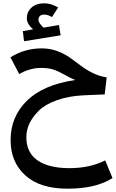

<svg xmlns="http://www.w3.org/2000/svg" viewBox="-20 -771 699 1159"><path d="M125 -522 118 -583 180 -594Q142 -626 142 -661Q142 -699 170 -725Q198 -751 249 -751Q287 -751 331 -726L294 -668Q269 -683 247 -683Q229 -683 220.5 -674Q212 -665 212 -653Q212 -632 243 -604L336 -620L346 -558ZM615 197 659 304Q559 368 388 368Q221 368 132.5 287.5Q44 207 44 75Q44 -67 143 -163.5Q242 -260 434 -288Q408 -298 370.5 -319.5Q333 -341 302.5 -351Q272 -361 229 -361Q160 -361 96 -324L43 -425Q129 -479 232 -479Q281 -479 324.5 -463Q368 -447 402 -423Q436 -399 468 -374.5Q500 -350 540.5 -330Q581 -310 624 -304L612 -201L491 -196Q396 -192 324.5 -166.5Q253 -141 214.5 -103Q176 -65 157.5 -25Q139 15 139 57Q139 150 206.5 197Q274 244 399 244Q523 244 615 197Z"/></svg>

Font: FiraGO Medium
Style: Regular
Weight: 500
Designer: bBox Type
Foundry: bBox Type GmbH
Version: Version 1.001;PS 001.001;hotconv 1.0.88;makeotf.lib2.5.64775